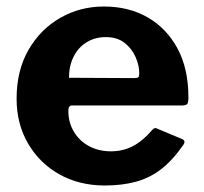

<svg xmlns="http://www.w3.org/2000/svg" viewBox="-20 -560 626 590"><path d="M190 -220Q190 -183 207.5 -154.5Q225 -126 254.5 -110.5Q284 -95 321 -95Q357 -95 387.5 -110.5Q418 -126 449 -162Q453 -166 456 -166.5Q459 -167 467 -163L539 -133Q553 -127 542 -113Q510 -67 475 -40Q440 -13 397.5 -1.5Q355 10 302 10Q224 10 163 -24Q102 -58 66.5 -118.5Q31 -179 31 -257Q31 -343 67.5 -406.5Q104 -470 165 -505Q226 -540 299 -540Q376 -540 434 -506.5Q492 -473 525.5 -411Q559 -349 559 -260Q559 -249 557 -243Q555 -237 542 -236H202Q196 -236 193 -232Q190 -228 190 -220ZM391 -320Q402 -320 405 -322.5Q408 -325 408 -334Q408 -359 396.5 -385Q385 -411 362.5 -428.5Q340 -446 305 -446Q272 -446 246 -430Q220 -414 206 -385.5Q192 -357 192 -321Z"/></svg>

Font: Libre Franklin
Style: Bold
Weight: 700
Designer: Pablo Impallari, Rodrigo Fuenzalida, Nhung Nguyen
Foundry: Impallari Type
Version: Version 3.000